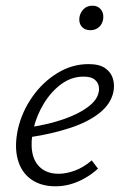

<svg xmlns="http://www.w3.org/2000/svg" viewBox="-20 -646 432 674"><path d="M175 8Q123 8 88.5 -17Q54 -42 42 -87.5Q30 -133 43 -193Q57 -254 93.5 -306Q130 -358 181.5 -389.5Q233 -421 291 -421Q329 -421 349.5 -406.5Q370 -392 376.5 -369.5Q383 -347 378 -323Q369 -281 329.5 -249.5Q290 -218 226.5 -197Q163 -176 83 -164L84 -199Q154 -210 206 -228.5Q258 -247 289.5 -271Q321 -295 326 -321Q329 -331 326.5 -344Q324 -357 312 -367Q300 -377 273 -377Q231 -377 195.5 -351Q160 -325 134.5 -283.5Q109 -242 98 -196Q87 -149 93 -113Q99 -77 123 -56.5Q147 -36 186 -36Q212 -36 242.5 -47Q273 -58 302 -83L324 -54Q302 -34 277 -20Q252 -6 226.5 1Q201 8 175 8ZM297 -540Q284 -540 274.5 -546Q265 -552 261 -562.5Q257 -573 259 -586Q262 -603 274 -614.5Q286 -626 304 -626Q318 -626 327 -619.5Q336 -613 340 -602.5Q344 -592 342 -578Q339 -561 327 -550.5Q315 -540 297 -540Z"/></svg>

Font: Ysabeau Office Light
Style: Italic
Weight: 300
Italic angle: -12°
Designer: Christian Thalmann (Catharsis Fonts)
Version: Version 2.001;gftools[0.9.30]; featfreeze: tnum,lnum,ss02